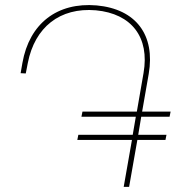

<svg xmlns="http://www.w3.org/2000/svg" viewBox="-20 -725 682 745"><path d="M355 -704C508 -690 583 -589 557 -438L528 -272H507L511 -292H642L638 -272H528L513 -182H492L495 -202H626L622 -182H513L481 0H460L492 -182H280L284 -202H495L507 -272H296L300 -292H511L537 -442C561 -580 491 -672 352 -685C212 -697 115 -619 88 -481L80 -440L60 -441L67 -481C94 -634 202 -717 355 -704Z"/></svg>

Font: Fixel Display 20240404 Thin
Style: Italic
Weight: 100
Italic angle: -10°
Designer: AlfaBravo + MacPaw
Foundry: Kyrylo Tkachov, Marchela Mozhyna, Serhii Makarenko, Maria Weinstein, Zakhar Kryvoshyya
Version: Version 1.211;Glyphs 3.2 (3225)